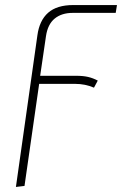

<svg xmlns="http://www.w3.org/2000/svg" viewBox="-20 -540 483 760"><path d="M162 -397 139 -240H282Q309 -240 328.5 -235.5Q348 -231 367 -221L352 -193Q317 -208 278 -208H135L77 196L43 200L128 -400Q136 -459 170.5 -489.5Q205 -520 270 -520H443L438 -489H268Q224 -489 196.5 -466.5Q169 -444 162 -397Z"/></svg>

Font: FiraGO UltraLight
Style: Italic
Weight: 200
Italic angle: -8°
Designer: bBox Type GmbH
Foundry: bBox Type GmbH
Version: Version 1.001